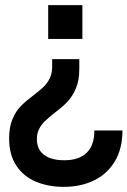

<svg xmlns="http://www.w3.org/2000/svg" viewBox="-20 -513 496 747"><path d="M191.5 -73Q168.5 -55 155 -42Q141.5 -29 132.5 -11.8Q123.5 5.5 123.5 28Q123.5 68.5 151.5 89.5Q179.5 110.5 230 110.5Q288 110.5 317.8 80.8Q347.5 51 347 -5.5H456.5Q456.5 63.5 427.8 113Q399 162.5 347.2 188.2Q295.5 214 228 214Q168 214 120 194Q72 174 43.8 131.8Q15.5 89.5 15.5 25.5Q15.5 -19 28.8 -50Q42 -81 61 -100.2Q80 -119.5 110.5 -142.5Q135.5 -161.5 149.8 -175.2Q164 -189 173.5 -208.2Q183 -227.5 183 -253.5V-283H288.5V-244.5Q288.5 -199.5 274.8 -168Q261 -136.5 241.8 -116.5Q222.5 -96.5 191.5 -73ZM167.5 -493H300.5V-361.5H167.5Z"/></svg>

Font: HK Grotesk
Style: Bold
Weight: 700
Designer: Alfredo Marco Pradil
Foundry: Hanken Design Co.
Version: Version 3.001